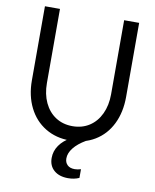

<svg xmlns="http://www.w3.org/2000/svg" viewBox="-99 -782 876 1082"><g transform="rotate(10 339.0 -241.0)"><path d="M69.3 -283.2V-707H155.3V-283.2Q155.3 -219.7 178.2 -170.9Q201.2 -122.1 242.7 -95.2Q284.2 -68.4 338.9 -68.4Q393.6 -68.4 435.1 -95.2Q476.6 -122.1 499.5 -170.9Q522.5 -219.7 522.5 -283.2V-707H608.4V-283.2Q608.4 -195.3 575.2 -127.9Q542 -60.5 480.5 -23.4Q418.9 13.7 338.9 13.7Q258.8 13.7 197.8 -23.4Q136.7 -60.5 103 -127.9Q69.3 -195.3 69.3 -283.2ZM254.9 127.9Q254.9 88.9 277.8 55.7Q300.8 22.5 342.8 0H428.7Q383.8 26.4 360.4 56.2Q336.9 85.9 336.9 116.2Q336.9 139.6 351.6 153.8Q366.2 168 393.6 168Q401.4 168 410.6 166.5Q419.9 165 428.7 162.1V211.9Q400.4 224.6 365.2 224.6Q314.5 224.6 284.7 198.7Q254.9 172.9 254.9 127.9Z"/></g></svg>

Font: Wanted Sans Std Variable
Style: Regular
Weight: 400
Designer: Original Design by Kil Hyung-jin and Kang Hanbin, Wanted Lab, Inc;
Foundry: Wanted Lab, Inc.
Version: Version 1.003;Glyphs 3.2 (3227)